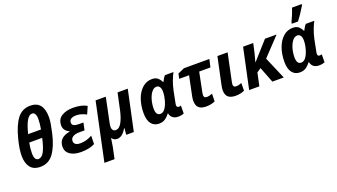

<svg xmlns="http://www.w3.org/2000/svg" viewBox="-79 -1498 4286 2439"><g transform="rotate(-20 2064.5 -279.0)"><path d="M48 -203Q48 -291 81 -420Q124 -591 190.5 -678Q257 -765 369 -765Q455 -765 499 -710Q543 -655 543 -549Q543 -509 535 -460Q527 -411 511 -340Q473 -173 406 -81.5Q339 10 227 10Q135 10 91.5 -47Q48 -104 48 -203ZM394 -434Q408 -515 408 -572Q408 -615 394.5 -639Q381 -663 355 -663Q314 -663 281 -605Q248 -547 220 -434ZM372 -329H197Q182 -255 182 -188Q182 -92 237 -92Q281 -92 313 -149.5Q345 -207 372 -329Z M575 -132Q575 -259 728 -284V-288Q694 -302 673 -329Q652 -356 652 -393Q652 -476 713 -515Q774 -554 870 -554Q981 -554 1054 -513L1010 -412Q939 -450 874 -450Q830 -450 804.5 -434Q779 -418 779 -384Q779 -358 801 -345.5Q823 -333 869 -333H931L910 -234H841Q785 -234 752.5 -214.5Q720 -195 720 -158Q720 -130 741 -114Q762 -98 804 -98Q852 -98 890 -109.5Q928 -121 966 -142L964 -29Q889 10 778 10Q684 10 629.5 -27.5Q575 -65 575 -132Z M1172 -544H1310L1244 -226Q1235 -189 1235 -163Q1235 -134 1248.5 -117.5Q1262 -101 1285 -101Q1331 -101 1364.5 -159Q1398 -217 1420 -315L1469 -544H1607L1491 0H1388L1396 -88H1391Q1336 10 1265 10Q1243 10 1225 0.5Q1207 -9 1198 -25H1193Q1185 34 1176 84L1143 240H1006Z M1689 -182Q1689 -286 1719.5 -371Q1750 -456 1806 -505Q1862 -554 1935 -554Q1983 -554 2010.5 -532Q2038 -510 2058 -469H2062Q2090 -525 2109 -544H2225Q2204 -507 2181.5 -447Q2159 -387 2146 -325L2115 -169Q2110 -149 2110 -138Q2110 -123 2117.5 -114.5Q2125 -106 2138 -106Q2154 -106 2168 -112L2167 -5Q2155 1 2134.5 5.5Q2114 10 2091 10Q1999 10 1980 -74H1977Q1946 -34 1912.5 -12Q1879 10 1830 10Q1765 10 1727 -38.5Q1689 -87 1689 -182ZM1998 -240Q2015 -301 2015 -355Q2015 -396 2000 -419.5Q1985 -443 1956 -443Q1920 -443 1891 -406Q1862 -369 1845.5 -311.5Q1829 -254 1829 -194Q1829 -147 1843.5 -124Q1858 -101 1888 -101Q1925 -101 1952.5 -138.5Q1980 -176 1998 -240Z M2336 -113Q2336 -143 2343 -175L2397 -438H2264L2278 -505L2367 -544H2710L2686 -438H2534L2481 -175Q2476 -152 2476 -139Q2476 -120 2486.5 -110.5Q2497 -101 2516 -101Q2548 -101 2591 -118L2589 -15Q2567 -4 2535 3Q2503 10 2468 10Q2404 10 2370 -18.5Q2336 -47 2336 -113Z M2733 -113Q2733 -141 2744 -191L2819 -544H2957L2881 -183Q2874 -150 2874 -139Q2874 -101 2913 -101Q2944 -101 2987 -118L2986 -15Q2934 10 2866 10Q2802 10 2767.5 -18.5Q2733 -47 2733 -113Z M3166 -544H3303L3276 -422Q3267 -381 3245 -305H3248L3462 -544H3619L3389 -301L3518 0H3364L3281 -213L3225 -174L3188 0H3050Z M3593 -182Q3593 -286 3623.5 -371Q3654 -456 3710 -505Q3766 -554 3839 -554Q3887 -554 3914.5 -532Q3942 -510 3962 -469H3966Q3994 -525 4013 -544H4129Q4108 -507 4085.5 -447Q4063 -387 4050 -325L4019 -169Q4014 -149 4014 -138Q4014 -123 4021.5 -114.5Q4029 -106 4042 -106Q4058 -106 4072 -112L4071 -5Q4059 1 4038.5 5.5Q4018 10 3995 10Q3903 10 3884 -74H3881Q3850 -34 3816.5 -12Q3783 10 3734 10Q3669 10 3631 -38.5Q3593 -87 3593 -182ZM3902 -240Q3919 -301 3919 -355Q3919 -396 3904 -419.5Q3889 -443 3860 -443Q3824 -443 3795 -406Q3766 -369 3749.5 -311.5Q3733 -254 3733 -194Q3733 -147 3747.5 -124Q3762 -101 3792 -101Q3829 -101 3856.5 -138.5Q3884 -176 3902 -240ZM3848 -621Q3865 -655 3886 -706Q3907 -757 3920 -798H4051V-785Q3984 -673 3931 -606H3848Z"/></g></svg>

Font: Noto Sans Display
Style: Bold Italic
Weight: 700
Italic angle: -12°
Designer: Monotype Design team
Foundry: Monotype Imaging Inc.
Version: Version 1.000